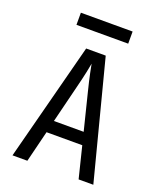

<svg xmlns="http://www.w3.org/2000/svg" viewBox="-164 -1016 928 1116"><g transform="rotate(20 300.0 -457.5)"><path d="M50 0 240 -730H361L550 0H459L411 -194H190L142 0ZM208 -270H392L336 -495Q320 -559 311 -602Q302 -645 300 -658Q298 -645 289 -602Q280 -559 264 -496ZM140 -840V-915H460V-840Z"/></g></svg>

Font: JetBrainsMonoNL NFM
Style: Regular
Weight: 400
Monospace: yes
Designer: Philipp Nurullin, Konstantin Bulenkov
Foundry: JetBrains
Version: Version 2.304; ttfautohint (v1.8.4.7-5d5b);Nerd Fonts 3.3.0